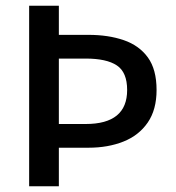

<svg xmlns="http://www.w3.org/2000/svg" viewBox="-20 -652 616 672"><path d="M82 0V-632H186V-530H290Q359 -530 413 -511.5Q467 -493 497.5 -451Q528 -409 528 -337Q528 -268 497 -223Q466 -178 412 -156.5Q358 -135 290 -135H186V0ZM186 -218H280Q425 -218 425 -337Q425 -399 389 -423Q353 -447 280 -447H186Z"/></svg>

Font: Narnoor Medium
Style: Regular
Weight: 500
Designer: S. Sridhar Murthy
Foundry: SIL International
Version: Version 3.000